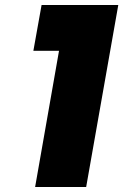

<svg xmlns="http://www.w3.org/2000/svg" viewBox="-20 -751 495 771"><path d="M114 -547 147 -731H455L326 0H121L217 -547Z"/></svg>

Font: Fz Poppins ExtBd
Style: Italic
Weight: 800
Italic angle: -10°
Designer: Ninad Kale (Devanagari), Jonny Pinhorn (Latin)
Foundry: Indian Type Foundry
Version: Vit hóa bi Vntype.Com & FontZin.Com